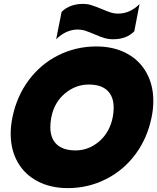

<svg xmlns="http://www.w3.org/2000/svg" viewBox="-20 -953 809 988"><path d="M297 -892Q339 -933 408 -933Q429 -933 448.5 -927Q468 -921 500 -908Q528 -896 547.5 -889.5Q567 -883 588 -883Q649 -883 698 -932L671 -792Q631 -751 562 -751Q538 -751 516.5 -757.5Q495 -764 465 -777Q437 -789 418.5 -795Q400 -801 380 -801Q320 -801 269 -751ZM35 -265Q35 -306 44 -349Q66 -457 127.5 -540Q189 -623 280 -668.5Q371 -714 476 -714Q563 -714 629.5 -679.5Q696 -645 732.5 -581Q769 -517 769 -433Q769 -393 760 -349Q738 -241 676.5 -158.5Q615 -76 524 -30.5Q433 15 329 15Q242 15 175 -19.5Q108 -54 71.5 -117.5Q35 -181 35 -265ZM560 -349Q565 -376 565 -398Q565 -456 532.5 -487Q500 -518 437 -518Q369 -518 314 -472Q259 -426 244 -349Q239 -322 239 -299Q239 -241 272 -210Q305 -179 369 -179Q436 -179 490 -225Q544 -271 560 -349Z"/></svg>

Font: Readiness ExtraBold
Style: Italic
Weight: 800
Italic angle: -12°
Designer: Katatrad Team
Foundry: CadsonDemak
Version: Version 1.00;January 16, 2020;FontCreator 12.0.0.2550 64-bit